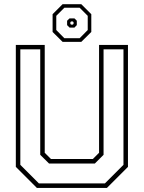

<svg xmlns="http://www.w3.org/2000/svg" viewBox="-20 -920 704 940"><path d="M160.5 0 57.5 -103V-700H199V-172L229.5 -141.5H434.5L465 -172V-700H606.5V-103L503.5 0ZM170.5 -22H493.5L584.5 -113V-678.5H487V-162L444.5 -119.5H220L177 -162V-678.5H79.5V-113ZM286.5 -715 237.5 -763.5V-850.5L286.5 -899.5H378L427 -850.5V-763.5L378 -715ZM295 -733H370L409.5 -773V-842.5L370 -882H295L255.5 -842.5V-773ZM320.5 -785 308.5 -797V-818.5L320.5 -830H344.5L356 -818.5V-797L344.5 -785ZM328 -799.5H336.5L340 -803V-811.5L336.5 -815H328L324.5 -811.5V-803Z"/></svg>

Font: Tourney ExtraLight
Style: Regular
Weight: 250
Designer: Tyler Finck
Foundry: Etcetera Type Co
Version: Version 1.015